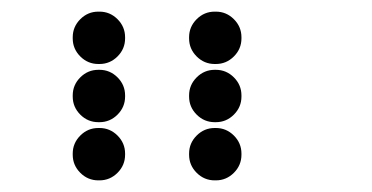

<svg xmlns="http://www.w3.org/2000/svg" viewBox="-20 -715 640 330"><path d="M149 -695Q131 -695 118 -682Q105 -669 105 -651V-649Q105 -631 118 -618Q131 -605 149 -605H151Q169 -605 182 -618Q195 -631 195 -649V-651Q195 -669 182 -682Q169 -695 151 -695ZM349 -695Q331 -695 318 -682Q305 -669 305 -651V-649Q305 -631 318 -618Q331 -605 349 -605H351Q369 -605 382 -618Q395 -631 395 -649V-651Q395 -669 382 -682Q369 -695 351 -695ZM149 -595Q131 -595 118 -582Q105 -569 105 -551V-549Q105 -531 118 -518Q131 -505 149 -505H151Q169 -505 182 -518Q195 -531 195 -549V-551Q195 -569 182 -582Q169 -595 151 -595ZM349 -595Q331 -595 318 -582Q305 -569 305 -551V-549Q305 -531 318 -518Q331 -505 349 -505H351Q369 -505 382 -518Q395 -531 395 -549V-551Q395 -569 382 -582Q369 -595 351 -595ZM149 -495Q131 -495 118 -482Q105 -469 105 -451V-449Q105 -431 118 -418Q131 -405 149 -405H151Q169 -405 182 -418Q195 -431 195 -449V-451Q195 -469 182 -482Q169 -495 151 -495ZM349 -495Q331 -495 318 -482Q305 -469 305 -451V-449Q305 -431 318 -418Q331 -405 349 -405H351Q369 -405 382 -418Q395 -431 395 -449V-451Q395 -469 382 -482Q369 -495 351 -495Z"/></svg>

Font: Doto Rounded Black
Style: Regular
Weight: 900
Monospace: yes
Version: Version 1.000